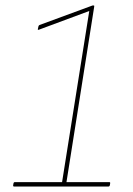

<svg xmlns="http://www.w3.org/2000/svg" viewBox="-20 -679 483 699"><path d="M31 0Q27 0 28 -5L29 -11Q30 -16 34 -16H206L305 -639L122 -571Q120 -570 118.5 -570.5Q117 -571 118 -574L120 -583Q121 -587 124 -588L314 -658Q316 -659 317 -659Q318 -659 319 -659H321Q324 -659 323 -655L222 -16H378Q382 -16 381 -11L380 -5Q379 0 375 0Z"/></svg>

Font: Sofia Sans Hairline
Style: Italic
Weight: 1
Italic angle: -9°
Designer: Botio Nikoltchev, Ani Petrova
Foundry: lettersoup
Version: Version 4.102